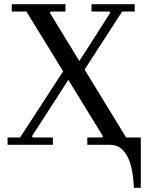

<svg xmlns="http://www.w3.org/2000/svg" viewBox="-20 -690 708 915"><path d="M501 -35H651V205H618Q616 145 603.5 98.5Q591 52 566.5 26Q542 0 501 0ZM581 -35H651V0H396V-35H466L471 -40L106 -635H36V-670H292V-635H222L217 -630ZM328 -352 506 -630 501 -635H416V-670H622V-635H562L379 -352ZM333 -352 132 -40 137 -35H232V0H16V-35H76L282 -352Z"/></svg>

Font: Brygada 1918
Style: Regular
Weight: 400
Designer: Mateusz Machalski | Borys Kosmynka | Przemek Hoffer
Foundry: NIEPODLEGLA 2018
Version: Version 3.006